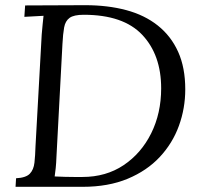

<svg xmlns="http://www.w3.org/2000/svg" viewBox="-20 -721 778 741"><path d="M309 -701Q396 -701 467 -682Q538 -663 589 -622.5Q640 -582 667.5 -521Q695 -460 695 -376Q695 -303 670.5 -235.5Q646 -168 596.5 -115Q547 -62 472.5 -31Q398 0 299 0H40L42 -33Q80 -35 95 -50.5Q110 -66 113 -93.5Q116 -121 117 -156L141 -588Q143 -608 144.5 -626.5Q146 -645 148 -660Q129 -659 111 -658Q93 -657 74 -656L77 -700ZM303 -664Q265 -664 248.5 -652Q232 -640 227.5 -615Q223 -590 221 -551L198 -118Q197 -91 195 -72Q193 -53 191 -40Q213 -39 231 -38.5Q249 -38 265.5 -38Q282 -38 298 -38Q389 -38 457 -83.5Q525 -129 563.5 -206.5Q602 -284 602 -380Q602 -509 529 -586.5Q456 -664 303 -664Z"/></svg>

Font: Lora
Style: Italic
Weight: 400
Italic angle: -3°
Designer: Olga Karpushina, Alexei Vanyashin (Cyrillic)
Foundry: Cyreal
Version: Version 3.008